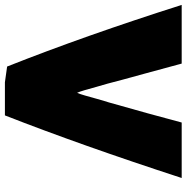

<svg xmlns="http://www.w3.org/2000/svg" viewBox="-29 -736 760 782"><g transform="rotate(90 351.0 -345.0)"><path d="M685 -705Q551 -294 430 15H295L231 6Q105 -312 -20 -705H219Q232 -655 260 -554Q288 -453 301 -402Q306 -386 314 -357Q322 -328 327.5 -309Q333 -290 338 -279Q343 -290 349 -311Q355 -332 363 -361Q371 -390 377 -408Q426 -580 459 -705Z"/></g></svg>

Font: Repo
Style: ExtraBlack
Weight: 1000
Designer: Stefan Peev
Foundry: Context Ltd
Version: Version 001.000